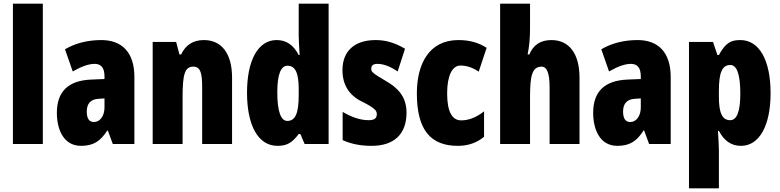

<svg xmlns="http://www.w3.org/2000/svg" viewBox="-20 -780 4226 1040"><path d="M212 0V-760H50V0Z M529 -563C453 -563 386 -545 332 -513L374 -393C423 -421 461 -434 493 -434C529 -434 546 -411 546 -366V-352L474 -349C353 -344 288 -287 288 -169C288 -79 324 10 419 10C488 10 525 -17 561 -73H564L591 0H708V-363C708 -498 639 -563 529 -563ZM516 -245 546 -247V-198C546 -151 521 -119 489 -119C463 -119 450 -138 450 -176C450 -220 472 -243 516 -245Z M1085 -563C1026 -563 986 -537 961 -485H952L934 -553H807V0H969V-253C969 -378 981 -419 1027 -419C1067 -419 1075 -381 1075 -308V0H1237V-360C1237 -489 1181 -563 1085 -563Z M1483 10C1536 10 1563 -8 1598 -54H1607L1630 0H1760V-760H1598V-588C1598 -567 1600 -532 1603 -482H1598C1568 -539 1529 -563 1478 -563C1379 -563 1318 -455 1318 -278C1318 -101 1378 10 1483 10ZM1536 -125C1502 -125 1482 -175 1482 -280C1482 -376 1501 -424 1537 -424C1580 -424 1598 -385 1598 -297V-265C1598 -166 1580 -125 1536 -125Z M2182 -170C2182 -255 2136 -304 2069 -342C1998 -384 1991 -390 1991 -408C1991 -426 2002 -434 2025 -434C2063 -434 2101 -415 2134 -393L2174 -516C2121 -547 2072 -563 2015 -563C1900 -563 1835 -503 1835 -400C1835 -322 1870 -265 1938 -231C2015 -193 2021 -179 2021 -161C2021 -138 2006 -129 1976 -129C1926 -129 1876 -150 1836 -174V-21C1887 2 1939 10 1993 10C2112 10 2182 -51 2182 -170Z M2460 10C2515 10 2562 -6 2602 -39V-177C2562 -145 2520 -128 2478 -128C2428 -128 2402 -177 2402 -274C2402 -371 2430 -425 2474 -425C2508 -425 2540 -414 2573 -392L2616 -521C2572 -549 2524 -563 2463 -563C2305 -563 2238 -435 2238 -274C2238 -78 2311 10 2460 10Z M2851 -621V-760H2689V0H2851V-253C2851 -367 2861 -419 2914 -419C2943 -419 2957 -382 2957 -308V0H3119V-360C3119 -489 3063 -563 2967 -563C2908 -563 2869 -537 2847 -485H2838C2847 -529 2851 -575 2851 -621Z M3434 -563C3358 -563 3291 -545 3237 -513L3279 -393C3328 -421 3366 -434 3398 -434C3434 -434 3451 -411 3451 -366V-352L3379 -349C3258 -344 3193 -287 3193 -169C3193 -79 3229 10 3324 10C3393 10 3430 -17 3466 -73H3469L3496 0H3613V-363C3613 -498 3544 -563 3434 -563ZM3421 -245 3451 -247V-198C3451 -151 3426 -119 3394 -119C3368 -119 3355 -138 3355 -176C3355 -220 3377 -243 3421 -245Z M3990 -563C3941 -563 3911 -550 3874 -482H3866L3842 -553H3712V240H3874V35C3874 14 3872 -21 3869 -71H3874C3904 -14 3944 10 3994 10C4092 10 4154 -98 4154 -275C4154 -454 4093 -563 3990 -563ZM3936 -428C3971 -428 3990 -378 3990 -273C3990 -177 3972 -129 3935 -129C3892 -129 3874 -168 3874 -256V-288C3874 -388 3892 -428 3936 -428Z"/></svg>

Font: Noto Sans Myanmar ExtraCondensed Black
Style: Regular
Weight: 900
Width: 2
Designer: Monotype Design Team
Foundry: Monotype Imaging Inc.
Version: Version 2.107